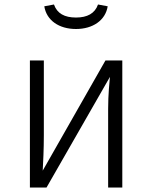

<svg xmlns="http://www.w3.org/2000/svg" viewBox="-20 -834 677 854"><path d="M318 -705C392 -705 449 -743 459 -806L416 -814C402 -774 368 -756 318 -756C267 -756 234 -774 220 -814L177 -806C187 -743 243 -705 318 -705ZM524 -565H449L170 -75C172 -109 175 -172 175 -233V-565H113V0H187L469 -492C467 -468 461 -415 461 -350V0H524Z"/></svg>

Font: Glow Sans SC Normal
Style: Regular
Weight: 400
Designer: Ryoko NISHIZUKA (kana, bopomofo & ideographs); Paul D. Hunt (Latin, Greek & Cyrillic); Sandoll Communications, Soo-young
Version: Version 0.93